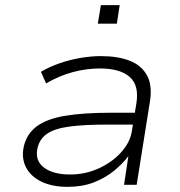

<svg xmlns="http://www.w3.org/2000/svg" viewBox="-20 -718 701 746"><path d="M243 8Q183 8 141.5 -12Q100 -32 81.5 -67Q63 -102 72 -147Q83 -197 122 -226.5Q161 -256 232.5 -268Q304 -280 411 -280H518L510 -234H400Q306 -234 248 -226Q190 -218 161 -197Q132 -176 125 -139Q116 -93 151.5 -66.5Q187 -40 253 -40Q311 -40 363 -63.5Q415 -87 450 -125.5Q485 -164 492 -207L510 -317Q521 -387 483.5 -419.5Q446 -452 368 -452Q316 -452 263.5 -438Q211 -424 159 -394L139 -439Q173 -459 212.5 -472.5Q252 -486 293 -493Q334 -500 372 -500Q438 -500 484 -482Q530 -464 551.5 -424.5Q573 -385 562 -320L511 0H462L479 -113H480Q457 -82 422.5 -54Q388 -26 343.5 -9Q299 8 243 8ZM360 -626 372 -698H445L434 -626Z"/></svg>

Font: Nunito Sans 7pt SemiExpanded ExtraLight
Style: Italic
Weight: 250
Width: 6
Italic angle: -9°
Designer: Vernon Adams
Foundry: Vernon Adams
Version: Version 3.101;gftools[0.9.27]